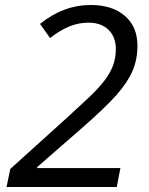

<svg xmlns="http://www.w3.org/2000/svg" viewBox="-20 -744 591 764"><path d="M444.8 0H5.9L21 -71.8L248 -276.9Q297.9 -322.3 334.2 -356.7Q370.6 -391.1 394.3 -421.6Q418 -452.1 429.4 -482.2Q440.9 -512.2 440.9 -548.8Q440.9 -597.2 411.6 -625.5Q382.3 -653.8 332 -653.8Q294.4 -653.8 258.5 -639.9Q222.7 -626 179.2 -592.8L139.2 -648.9Q232.4 -724.1 340.8 -724.1Q426.8 -724.1 476.8 -680.9Q526.9 -637.7 526.9 -562Q526.9 -507.8 507.6 -462.4Q488.3 -417 443.6 -366.2Q398.9 -315.4 299.8 -229L127.9 -79.1V-75.2H459Z"/></svg>

Font: CAA NEO Sans
Style: Italic
Weight: 400
Italic angle: -12°
Version: Version 1.10